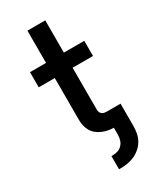

<svg xmlns="http://www.w3.org/2000/svg" viewBox="-237 -811 923 1109"><g transform="rotate(-30 225.0 -256.0)"><path d="M209 223V135H217Q235 135 252 129.5Q269 124 281 111Q293 98 298 81Q303 64 303 46V0Q283 0 264 -4Q245 -8 227.5 -15.5Q210 -23 194.5 -35.5Q179 -48 169.5 -64.5Q160 -81 155.5 -100Q151 -119 151 -139V-419H44V-520H151V-735H270V-520H406V-419H270V-139Q270 -130 273.5 -122Q277 -114 283.5 -109Q290 -104 298 -102.5Q306 -101 315 -101H406V46Q406 71 401.5 95Q397 119 385 140.5Q373 162 354 178.5Q335 195 313 205Q291 215 266.5 219Q242 223 217 223Z"/></g></svg>

Font: Iosevka Etoile
Style: Bold
Weight: 700
Designer: Belleve Invis
Foundry: Belleve Invis
Version: Version 28.1.0; ttfautohint (v1.8.4)